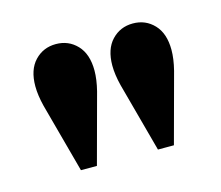

<svg xmlns="http://www.w3.org/2000/svg" viewBox="-53 -875 455 395"><g transform="rotate(-15 175.0 -678.0)"><path d="M30 -737Q30 -772 48 -791Q66 -810 93 -810Q120 -810 138 -791Q156 -772 156 -737Q156 -718 150 -694L110 -546H76L36 -694Q30 -718 30 -737ZM194 -737Q194 -772 212 -791Q230 -810 257 -810Q284 -810 302 -791Q320 -772 320 -737Q320 -718 314 -694L274 -546H240L200 -694Q194 -718 194 -737Z"/></g></svg>

Font: Minipax
Style: Bold
Weight: 600
Designer: Raphaël Ronot, Igor Stepanchenko (Cyrillic)
Foundry: steppetype
Version: Version 1.002